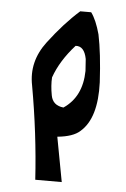

<svg xmlns="http://www.w3.org/2000/svg" viewBox="-48 -499 449 684"><g transform="rotate(5 177.0 -157.0)"><path d="M93.3 148.9ZM104 148.9Q93.8 -15.6 63.5 -184.6Q46.4 -269 101.6 -341.8Q156.7 -414.6 211.4 -462.9H250.5Q269.5 -437 283.2 -386.7Q296.9 -321.3 302.7 -216.8Q307.6 -88.4 249.5 -38.6Q225.1 -16.1 168.9 -10.7L198.7 148.9ZM131.8 -219.7Q129.9 -190.4 136.5 -155.3Q143.1 -120.1 181.6 -116.2Q247.1 -160.2 248.5 -252.9L245.6 -295.4Q236.8 -341.3 205.6 -338.9Q153.3 -280.8 131.8 -219.7Z"/></g></svg>

Font: Panteley
Style: Regular
Weight: 500
Designer: Kalashnikov Yuriy
Foundry: Øêîëà ïàâà èìåíè ñâÿòîãî àâíîàïîñòîëüíîãî Âëàäèìèà
Version: Version 1.80 April 12, 2018